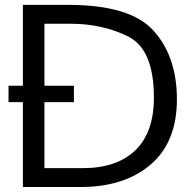

<svg xmlns="http://www.w3.org/2000/svg" viewBox="-20 -750 783 770"><path d="M14.2 -340.3V-406.2H71.8V-730.5H253.4Q502.9 -730.5 596.2 -626.5Q689.5 -522.5 689.5 -351.6Q689.5 -180.2 584.2 -90.1Q479 0 303.2 0H71.8V-340.3ZM158.2 -340.3V-75.7H312Q448.2 -75.7 522.7 -147.2Q597.2 -218.8 597.2 -358.4Q597.2 -552.7 493.7 -603.8Q390.1 -654.8 263.7 -654.8H158.2V-406.2H276.4V-340.3Z"/></svg>

Font: Oxygen-Regular
Style: Regular
Weight: 400
Designer: Vernon Adams
Foundry: Vernon Adams
Version: Version Release 0.2.3 webfont; ttfautohint (v0.93.3-1d66) -l